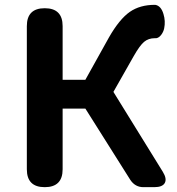

<svg xmlns="http://www.w3.org/2000/svg" viewBox="-20 -774 733 794"><path d="M165 0Q91 0 91 -74V-666Q91 -740 165 -740Q239 -740 239 -666V-444H333L431 -620Q474 -695 517 -725Q559 -754 620 -754Q621 -754 622 -754Q646 -750 656 -716Q665 -687 659 -657Q656 -642 646 -629Q634 -614 620 -616Q594 -616 576 -601Q558 -586 533 -542L449 -394L653 -64Q671 -35 661.5 -17.5Q652 0 618 0H615H573Q539 0 519 -30L333 -325H239V-74Q239 0 165 0Z"/></svg>

Font: GenSenRounded JP B
Style: Regular
Weight: 700
Version: Version 1.501;PS 1;hotconv 16.6.51;makeotf.lib2.5.65220